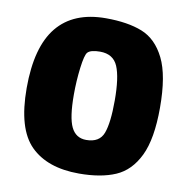

<svg xmlns="http://www.w3.org/2000/svg" viewBox="-79 -729 834 855"><g transform="rotate(10 338.0 -301.0)"><path d="M638 -301Q638 -160 601 -83.5Q564 -7 498 21.5Q432 50 333 50Q190 50 114 -25.5Q38 -101 38 -285Q38 -471 112 -561.5Q186 -652 332 -652Q431 -652 496.5 -626Q562 -600 600 -523.5Q638 -447 638 -301ZM434 -298Q434 -402 413 -451.5Q392 -501 332 -501Q290 -501 276 -486Q265 -474 257.5 -414.5Q250 -355 250 -293Q250 -189 271 -146Q292 -103 339 -103Q399 -103 416.5 -150Q434 -197 434 -298Z"/></g></svg>

Font: Lalezar
Style: Bold
Weight: 700
Designer: Borna Izadpanah
Foundry: Borna Izadpanah
Version: Version 1.003;January 24, 2021;FontCreator 13.0.0.2683 64-bi